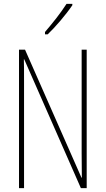

<svg xmlns="http://www.w3.org/2000/svg" viewBox="-20 -970 544 990"><path d="M353 -943V-950H323C289 -898 257 -858 212 -805V-793H226C265 -830 320 -894 353 -943ZM427 0V-714H401V-181C401 -152 402 -99 402 -54H400L109 -714H78V0H104V-548C104 -604 104 -637 103 -664H105L397 0Z"/></svg>

Font: Noto Sans Sinhala ExtraCondensed Thin
Style: Regular
Weight: 100
Width: 2
Designer: Jelle Bosma - Monotype Design Team
Foundry: Monotype Imaging Inc.
Version: Version 2.006